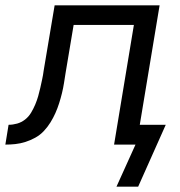

<svg xmlns="http://www.w3.org/2000/svg" viewBox="-54 -540 674 717"><path d="M381 157 452 0H372L446 -447H221L191 -268Q188 -249 185 -230Q182 -211 177.5 -192.5Q173 -174 167 -155Q161 -136 153 -118Q145 -100 134.5 -83Q124 -66 110 -51Q96 -36 78 -26Q60 -16 41 -10Q22 -4 3.5 -2Q-15 0 -34 0L-22 -74Q-6 -74 10 -78.5Q26 -83 39.5 -93.5Q53 -104 62 -119Q71 -134 77.5 -149.5Q84 -165 88.5 -180.5Q93 -196 96.5 -212Q100 -228 103.5 -244Q107 -260 109 -276L150 -520H542L468 -74H565L462 157Z"/></svg>

Font: Iosevka Extended
Style: Italic
Weight: 400
Width: 7
Italic angle: -9°
Monospace: yes
Designer: Belleve Invis
Foundry: Belleve Invis
Version: Version 32.5.0; ttfautohint (v1.8.4)